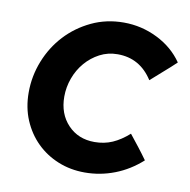

<svg xmlns="http://www.w3.org/2000/svg" viewBox="-65 -585 653 660"><g transform="rotate(10 261.0 -255.5)"><path d="M287 -99Q321 -99 349.5 -111.5Q378 -124 406 -149Q422 -129 438 -108.5Q454 -88 469 -67Q427 -29 376.5 -9.5Q326 10 272 10Q222 10 179 -7.5Q136 -25 104 -56.5Q72 -88 53.5 -131.5Q35 -175 35 -228Q35 -285 56 -338Q77 -391 114.5 -431.5Q152 -472 203.5 -496.5Q255 -521 316 -521Q378 -521 433.5 -493.5Q489 -466 522 -418Q501 -398 479.5 -379.5Q458 -361 436 -341Q392 -410 314 -410Q280 -410 251.5 -395Q223 -380 202 -355.5Q181 -331 169.5 -299.5Q158 -268 158 -235Q158 -175 194 -137Q230 -99 287 -99Z"/></g></svg>

Font: Rosa Sans SemiBold
Style: Italic
Weight: 600
Italic angle: -12°
Designer: Pentagram / MCKL
Foundry: Pentagram / MCKL
Version: Version 1.005;September 16, 2019;FontCreator 11.5.0.2425 64-